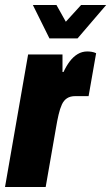

<svg xmlns="http://www.w3.org/2000/svg" viewBox="-32 -745 443 765"><path d="M-12 0 80 -528H217V-458H221Q232 -482 246 -500.5Q260 -519 277.5 -529.5Q295 -540 316 -540Q324 -540 333.5 -538.5Q343 -537 351 -533L321 -362H268Q248 -362 235 -353.5Q222 -345 214.5 -328.5Q207 -312 201.5 -288.5Q196 -265 191 -235L150 0ZM391 -725 277 -592H165L99 -725H193L244 -634H208L291 -725Z"/></svg>

Font: Archivo ExtraCondensed Black
Style: Italic
Weight: 900
Width: 2
Italic angle: -10°
Designer: Hector Gatti
Foundry: Omnibus-Type
Version: Version 2.001